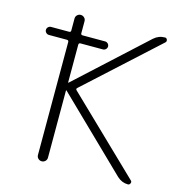

<svg xmlns="http://www.w3.org/2000/svg" viewBox="-108 -828 877 925"><g transform="rotate(15 331.0 -365.0)"><path d="M58 -597Q50 -597 44 -603Q38 -609 38 -617Q38 -625 44 -631Q50 -637 58 -637H148Q157 -637 157 -645V-705Q157 -716 164.5 -723Q172 -730 182 -730Q192 -730 199.5 -723Q207 -716 207 -705V-645Q207 -637 216 -637H328Q336 -637 342 -631Q348 -625 348 -617Q348 -609 342 -603Q336 -597 328 -597H216Q207 -597 207 -588V-400Q207 -399 208 -399L210 -400L546 -708Q570 -730 602 -730Q610 -730 613 -722Q616 -714 610 -708L257 -386Q250 -380 256 -374L621 -22Q627 -17 623.5 -8.5Q620 0 612 0Q582 0 558 -22L210 -360Q209 -361 208 -361Q207 -361 207 -360V-25Q207 -14 199.5 -7Q192 0 182 0Q172 0 164.5 -7Q157 -14 157 -25V-588Q157 -597 148 -597Z"/></g></svg>

Font: Rounded Mplus 1c Light
Style: Regular
Weight: 300
Version: Version 1.059.20150529